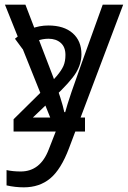

<svg xmlns="http://www.w3.org/2000/svg" viewBox="-20 -555 544 815"><path d="M1 -535.2H87.9L205.1 -230Q243.7 -125.5 252.9 -79.1H256.8Q263.2 -104 283.4 -164.3Q303.7 -224.6 416 -535.2H502.9L272.9 74.2Q238.8 164.6 193.1 202.4Q147.5 240.2 81.1 240.2Q43.9 240.2 7.8 231.9V167Q34.7 172.9 67.9 172.9Q151.4 172.9 187 79.1L216.8 2.9ZM340.8 3.4H37.6V-48.8L155.3 -165Q200.2 -208 220.7 -232.2Q241.2 -256.3 249.5 -275.6Q257.8 -294.9 257.8 -321.8Q257.8 -355.5 237.8 -373Q217.8 -390.6 186 -390.6Q160.6 -390.6 136 -381.3Q111.3 -372.1 76.2 -346.2L43.5 -390.6Q108.9 -446.8 185.1 -446.8Q251.5 -446.8 288.6 -414.1Q325.7 -381.3 325.7 -324.7Q325.7 -284.7 303 -246.8Q280.3 -209 206.5 -139.2L119.6 -56.2H340.8Z"/></svg>

Font: Open Sans ACDW
Style: acdw
Weight: 400
Foundry: Ascender Corporation
Version: Version 1.10